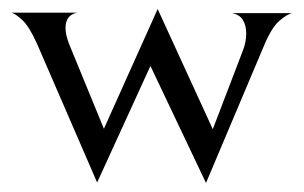

<svg xmlns="http://www.w3.org/2000/svg" viewBox="-20 -392 672 425"><path d="M525 -318Q525 -336 517.5 -348Q510 -360 493 -363H627Q616 -361 598.5 -346Q581 -331 564 -290L436 13L313 -246L195 12L62 -295Q45 -333 29.5 -347.5Q14 -362 5 -364H151Q125 -359 125 -330Q125 -314 134 -292L210 -107L329 -372L451 -106L518 -281Q525 -299 525 -318Z"/></svg>

Font: BellefairVN
Style: Regular
Weight: 400
Designer: Nick Shinn, Liron Lavi Turkenic
Foundry: Shinntype
Version: Version 1.003